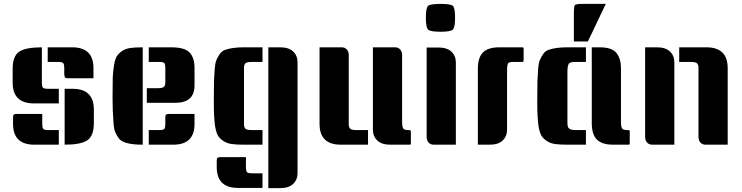

<svg xmlns="http://www.w3.org/2000/svg" viewBox="-20 -743 3813 986"><path d="M195 -500V-317Q195 -300 200 -293.5Q205 -287 226 -287H282V-212H154Q45 -212 45 -319V-389Q45 -455 78.5 -477.5Q112 -500 195 -500ZM197 -158V-105Q197 -88 202 -81.5Q207 -75 228 -75H282V0H156Q47 0 47 -107V-137Q47 -152 50.5 -154Q54 -156 55 -156.5Q56 -157 60.5 -157.5Q65 -158 66 -158Q132 -158 197 -158ZM312 -287H353Q462 -287 462 -180V-111Q462 -45 428.5 -22.5Q395 0 312 0ZM225 -500H351Q460 -500 460 -393V-341Q393 -341 358 -341Q323 -341 322 -341.5Q321 -342 318.5 -342.5Q316 -343 315 -344Q314 -345 313 -346.5Q312 -348 312 -350Q310 -358 310 -362V-395Q310 -412 305 -418.5Q300 -425 279 -425H225Z M713 0H711Q612 0 589 -34Q578 -50 571.5 -65Q565 -80 563 -112Q558 -170 558 -241Q558 -312 559 -343.5Q560 -375 565.5 -407.5Q571 -440 580 -454.5Q589 -469 607 -481Q625 -493 649 -496.5Q673 -500 711 -500H713ZM979 -158V-107Q979 0 870 0H744V-75H798Q819 -75 824 -81.5Q829 -88 829 -105V-137Q829 -152 832.5 -154Q836 -156 837 -156.5Q838 -157 842.5 -157.5Q847 -158 849 -158Q914 -158 979 -158ZM744 -500H860Q929 -500 954 -473Q979 -446 979 -393V-305Q979 -215 881 -215H734V-290H788Q812 -290 820.5 -296Q829 -302 829 -319V-395Q829 -412 824 -418.5Q819 -425 798 -425H744Z M1328 -425H1274Q1248 -425 1240.5 -418Q1233 -411 1233 -395V-104Q1233 -89 1240.5 -82Q1248 -75 1274 -75H1328V0H1231Q1193 0 1169 -3.5Q1145 -7 1127 -19Q1109 -31 1100 -45.5Q1091 -60 1085 -92Q1078 -137 1078 -218Q1078 -299 1079 -327.5Q1080 -356 1082.5 -388Q1085 -420 1091.5 -435Q1098 -450 1108.5 -465.5Q1119 -481 1136 -487Q1173 -500 1231 -500H1328ZM1243 64V117Q1243 134 1248 140.5Q1253 147 1274 147H1328V222H1202Q1093 222 1093 115V85Q1093 70 1096.5 68Q1100 66 1101 65.5Q1102 65 1106.5 64.5Q1111 64 1113 64Q1178 64 1243 64ZM1358 -500H1419Q1463 -500 1485.5 -478.5Q1508 -457 1508 -423V146Q1508 180 1485.5 201.5Q1463 223 1419 223H1358Z M1621 -500H1735Q1751 -500 1761 -489Q1771 -478 1771 -460V-105Q1771 -89 1778.5 -82Q1786 -75 1812 -75H1870V0H1730Q1621 0 1621 -107ZM2090 -7Q2090 0 2085 0H1984Q1940 0 1917.5 -21.5Q1895 -43 1895 -77V-500H2009Q2025 -500 2035 -489Q2045 -478 2045 -460V-113Q2045 -82 2058 -78Q2065 -75 2077 -75H2082Q2090 -75 2090 -68Z M2171 -499H2232Q2276 -499 2298.5 -477.5Q2321 -456 2321 -422V0H2207Q2191 0 2181 -11Q2171 -22 2171 -40ZM2178 -712.5Q2189 -723 2242 -723Q2295 -723 2306 -712.5Q2317 -702 2317 -652Q2317 -602 2305.5 -591Q2294 -580 2242 -580Q2190 -580 2178.5 -591Q2167 -602 2167 -652Q2167 -702 2178 -712.5Z M2543 -500H2663Q2669 -500 2669 -493V-432Q2669 -425 2661 -425H2616Q2592 -425 2588 -416Q2584 -403 2584 -387V-77Q2584 -43 2561.5 -21.5Q2539 0 2495 0H2434V-389Q2434 -448 2460.5 -474Q2487 -500 2543 -500Z M2989 -425H2935Q2904 -425 2900 -414Q2894 -401 2894 -377V-123Q2894 -121 2894 -111Q2894 -101 2896 -94Q2900 -75 2935 -75H2989V0H2892Q2854 0 2830 -3.5Q2806 -7 2788 -19Q2770 -31 2761 -45.5Q2752 -60 2746 -92Q2739 -137 2739 -218Q2739 -299 2740 -327.5Q2741 -356 2743.5 -388Q2746 -420 2752.5 -435Q2759 -450 2769.5 -465.5Q2780 -481 2797 -487Q2834 -500 2892 -500H2989ZM3214 -7Q3214 0 3210 0H3128Q3072 0 3045.5 -26Q3019 -52 3019 -111V-500H3060Q3123 -500 3146 -470.5Q3169 -441 3169 -393V-113Q3169 -82 3182 -78Q3189 -75 3201 -75H3206Q3214 -75 3214 -68ZM2927 -530V-666Q2927 -711 2932 -717Q2937 -723 2975 -723H3091L2999 -530Z M3468 -500H3608Q3717 -500 3717 -393V0H3603Q3587 0 3577 -11Q3567 -22 3567 -40V-395Q3567 -411 3559.5 -418Q3552 -425 3526 -425H3468ZM3293 -500H3354Q3398 -500 3420.5 -478.5Q3443 -457 3443 -423V0H3329Q3313 0 3303 -11Q3293 -22 3293 -40Z"/></svg>

Font: Keania One
Style: Regular
Weight: 400
Designer: Julia Petretta
Foundry: Julia Petretta
Version: Version 1.003